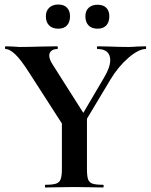

<svg xmlns="http://www.w3.org/2000/svg" viewBox="-20 -830 667 850"><path d="M468 -564Q468 -588 453.5 -600.5Q439 -613 412 -613Q409 -613 409 -619Q409 -625 412 -625L465 -624Q511 -622 547 -622Q564 -622 588 -624L625 -625Q627 -625 627 -619Q627 -613 625 -613Q594 -613 549 -574.5Q504 -536 469 -478L339 -261L318 -278L441 -487Q468 -532 468 -564ZM5 -613Q2 -613 2 -619Q2 -625 5 -625L36 -624Q58 -622 67 -622Q102 -622 168 -624L234 -625Q236 -625 236 -619Q236 -613 234 -613Q217 -613 207.5 -605Q198 -597 198 -584Q198 -568 212 -546L356 -319L260 -274L108 -510Q71 -568 46.5 -590.5Q22 -613 5 -613ZM365 -319V-81Q365 -50 370 -36Q375 -22 389.5 -17Q404 -12 436 -12Q439 -12 439 -6Q439 0 436 0Q403 0 384 -1L309 -2L235 -1Q215 0 181 0Q179 0 179 -6Q179 -12 181 -12Q213 -12 228 -17Q243 -22 248.5 -36.5Q254 -51 254 -81V-310ZM183 -758Q183 -782 198 -796Q213 -810 238 -810Q263 -810 276.5 -796Q290 -782 290 -758Q290 -732 276.5 -717.5Q263 -703 238 -703Q212 -703 197.5 -717.5Q183 -732 183 -758ZM358 -758Q358 -782 372.5 -795.5Q387 -809 412 -809Q437 -809 450.5 -795.5Q464 -782 464 -758Q464 -732 450.5 -717.5Q437 -703 412 -703Q386 -703 372 -717.5Q358 -732 358 -758Z"/></svg>

Font: Cormorant SC
Style: Bold
Weight: 700
Designer: Christian Thalmann (Catharsis Fonts)
Foundry: Catharsis Fonts
Version: Version 4.000